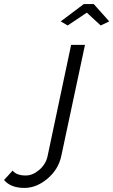

<svg xmlns="http://www.w3.org/2000/svg" viewBox="-230 -741 556 942"><path d="M68 -636 181 -721H230L306 -636L264 -616L196 -679L102 -616ZM-210 142 -168 96Q-149 120 -104 120Q-70 120 -38 93Q-6 66 3 27L119 -521H187L71 23Q57 90 3 135.5Q-51 181 -110 181Q-178 181 -210 142Z"/></svg>

Font: Raleway-v4020
Style: Italic
Weight: 400
Italic angle: -12°
Designer: Matt McInerney, Pablo Impallari, Rodrigo Fuenzalida
Foundry: Matt McInerney, Pablo Impallari, Rodrigo Fuenzalida
Version: Version 4.020;PS 004.020;hotconv 1.0.88;makeotf.lib2.5.64775